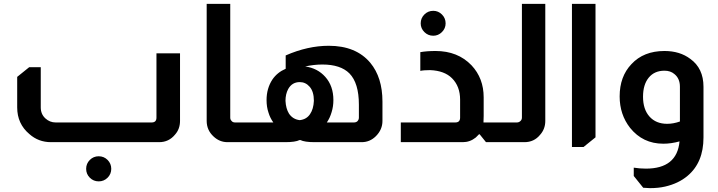

<svg xmlns="http://www.w3.org/2000/svg" viewBox="-20 -736 3717 994"><path d="M912 -460V-110Q912 -68 886 -39Q854 0 804 0H244Q179 0 132 -42Q69 -95 69 -180V-338L131 -388H191V-180Q191 -145 215 -123Q238 -102 268 -102H765Q790 -102 790 -127V-460ZM491 73Q518 73 537 92Q556 111 556 138Q556 165 537 184Q518 203 491 203Q464 203 445 184Q426 165 426 138Q426 111 445 92Q464 73 491 73Z M1172 -716V-127Q1172 -117 1178 -111Q1184 -102 1197 -102H1223V0H1158Q1117 0 1086 -29Q1050 -62 1050 -110V-716Z M1459 -449Q1573 -499 1682 -499Q1823 -499 1897 -411Q1960 -335 1960 -210V-110Q1960 -65 1926 -31Q1895 0 1852 0H1609Q1557 0 1535 -11H1531Q1509 0 1457 0H1215V-102H1395Q1378 -126 1370 -153Q1360 -182 1360 -218Q1360 -278 1390 -324Q1415 -361 1459 -380ZM1838 -194Q1838 -306 1789 -356Q1743 -402 1649 -402Q1606 -402 1560 -392Q1624 -383 1664 -338Q1706 -291 1706 -218Q1706 -185 1697 -156Q1688 -125 1672 -102H1812Q1823 -102 1830 -108Q1838 -116 1838 -127ZM1532 -114Q1567 -118 1585 -145Q1603 -171 1605 -214Q1605 -262 1583 -287Q1562 -311 1532 -311Q1492 -311 1472 -275Q1458 -249 1458 -214Q1460 -174 1476 -148Q1496 -118 1532 -114Z M2223 -680Q2249 -680 2268 -661Q2287 -642 2287 -615Q2287 -589 2268 -570Q2249 -551 2223 -551Q2196 -551 2177 -570Q2158 -589 2158 -615Q2158 -642 2177 -661Q2196 -680 2223 -680ZM2156 -466Q2190 -472 2235 -472Q2350 -472 2421 -398Q2484 -331 2484 -232V-136Q2484 -113 2483 -102H2509V0H2496L2463 -41H2460Q2452 -32 2443 -24Q2413 0 2376 0H2055V-102H2337Q2362 -102 2362 -127V-220Q2362 -289 2320 -331Q2281 -370 2207 -373Q2173 -373 2156 -369Z M2803 -716V-110Q2803 -68 2776 -38Q2745 0 2695 0H2502V-102H2656Q2667 -102 2675 -110Q2682 -117 2682 -127V-716Z M3063 -716V-25L3001 25H2941V-716Z M3498 -4Q3455 8 3414 8Q3308 8 3242 -74Q3188 -143 3188 -237Q3188 -340 3249 -404Q3312 -472 3420 -472Q3500 -472 3554 -431Q3622 -382 3622 -287V-24Q3622 105 3540 174Q3493 214 3423 230Q3388 238 3345 238Q3334 238 3310 236L3261 175V132Q3293 137 3324 137Q3485 137 3498 -4ZM3500 -287Q3500 -330 3471 -353Q3451 -370 3420 -370Q3368 -370 3338.5 -334Q3309 -298 3309 -235Q3309 -170 3342.5 -132.5Q3376 -95 3434 -95Q3466 -95 3500 -107Z"/></svg>

Font: Almarai Bold
Style: Regular
Weight: 700
Designer: Boutros International 2019
Foundry: Created by Boutros International 2019
Version: Version 1.10